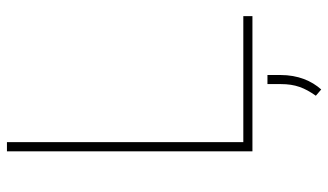

<svg xmlns="http://www.w3.org/2000/svg" viewBox="-217 -534 950 556"><g transform="rotate(-90 258.0 -256.0)"><path d="M124.5 -26.4V-710.9H97.7V0H489.3V-26.4ZM292.5 43.5V82C292.5 124.5 281.7 150.9 258.8 183.6L276.9 199.2C301.8 171.4 318.8 132.3 318.8 81.1V43.5Z"/></g></svg>

Font: Vazirmatn Thin
Style: Regular
Weight: 100
Designer: Saber Rastikerdar
Foundry: Saber Rastikerdar
Version: Version 33.003